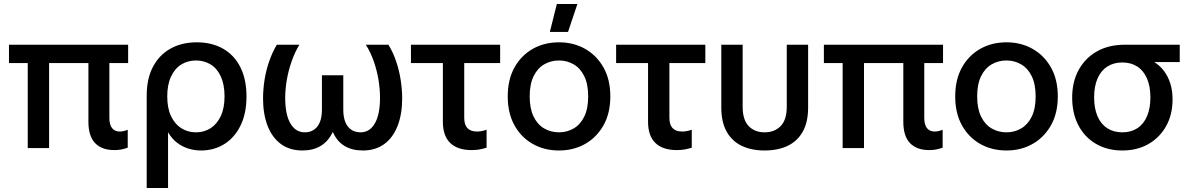

<svg xmlns="http://www.w3.org/2000/svg" viewBox="-20 -742 5951 962"><path d="M553 10Q490 10 456.5 -25Q423 -60 423 -132V-465H528V-151Q528 -117 541.5 -100Q555 -83 580 -83Q589 -83 598.5 -85Q608 -87 620 -92V-2Q603 4 587.5 7Q572 10 553 10ZM119 0V-465H226V0ZM25 -426V-518H622V-426Z M715 200V-262Q715 -348 746.5 -407.5Q778 -467 834.5 -498.5Q891 -530 966 -530Q1042 -530 1098.5 -497.5Q1155 -465 1185 -404Q1215 -343 1215 -259Q1215 -174 1185.5 -113.5Q1156 -53 1104.5 -20.5Q1053 12 987 12Q955 12 924 2.5Q893 -7 867 -27Q841 -47 823 -78H822V200ZM962 -79Q1003 -79 1035 -99.5Q1067 -120 1086 -160Q1105 -200 1105 -259Q1105 -318 1086.5 -358.5Q1068 -399 1035.5 -419Q1003 -439 962 -439Q921 -439 888.5 -419Q856 -399 837 -358.5Q818 -318 818 -259Q818 -200 837 -160Q856 -120 888.5 -99.5Q921 -79 962 -79Z M1495 12Q1432 12 1388 -20Q1344 -52 1321 -111Q1298 -170 1298 -248Q1298 -294 1305.5 -342Q1313 -390 1329 -435.5Q1345 -481 1367 -518H1480Q1457 -480 1441 -434Q1425 -388 1417 -341.5Q1409 -295 1409 -252Q1409 -168 1435 -123.5Q1461 -79 1507 -79Q1547 -79 1570 -108Q1593 -137 1593 -194V-365H1700V-194Q1700 -137 1723 -108Q1746 -79 1787 -79Q1832 -79 1858 -123.5Q1884 -168 1884 -252Q1884 -295 1876.5 -341.5Q1869 -388 1853 -434Q1837 -480 1813 -518H1926Q1949 -481 1964.5 -435.5Q1980 -390 1987.5 -342Q1995 -294 1995 -248Q1995 -170 1972 -111Q1949 -52 1905 -20Q1861 12 1798 12Q1744 12 1706 -11Q1668 -34 1648 -80H1647Q1625 -34 1587 -11Q1549 12 1495 12Z M2343 10Q2273 10 2236 -25.5Q2199 -61 2199 -132V-464H2306V-151Q2306 -117 2322 -100Q2338 -83 2370 -83Q2380 -83 2392 -85Q2404 -87 2418 -92V-2Q2399 4 2381.5 7Q2364 10 2343 10ZM2039 -426V-518H2486V-426Z M2781 12Q2707 12 2649 -21Q2591 -54 2557.5 -114.5Q2524 -175 2524 -259Q2524 -343 2557.5 -403.5Q2591 -464 2649 -497Q2707 -530 2781 -530Q2854 -530 2912 -497Q2970 -464 3004 -403.5Q3038 -343 3038 -259Q3038 -175 3004 -114.5Q2970 -54 2912 -21Q2854 12 2781 12ZM2781 -79Q2821 -79 2854.5 -98.5Q2888 -118 2907.5 -158Q2927 -198 2927 -259Q2927 -320 2907.5 -360Q2888 -400 2854.5 -419.5Q2821 -439 2781 -439Q2740 -439 2706.5 -419.5Q2673 -400 2653.5 -360Q2634 -320 2634 -259Q2634 -198 2653.5 -158Q2673 -118 2706.5 -98.5Q2740 -79 2781 -79ZM2735 -582 2770 -722H2873L2826 -582Z M3371 10Q3301 10 3264 -25.5Q3227 -61 3227 -132V-464H3334V-151Q3334 -117 3350 -100Q3366 -83 3398 -83Q3408 -83 3420 -85Q3432 -87 3446 -92V-2Q3427 4 3409.5 7Q3392 10 3371 10ZM3067 -426V-518H3514V-426Z M3811 12Q3745 12 3696 -11.5Q3647 -35 3620.5 -83Q3594 -131 3594 -203V-518H3701V-207Q3701 -142 3731 -110.5Q3761 -79 3811 -79Q3861 -79 3891.5 -110.5Q3922 -142 3922 -207V-518H4029V-203Q4029 -131 4002.5 -83Q3976 -35 3927 -11.5Q3878 12 3811 12Z M4636 10Q4573 10 4539.5 -25Q4506 -60 4506 -132V-465H4611V-151Q4611 -117 4624.5 -100Q4638 -83 4663 -83Q4672 -83 4681.5 -85Q4691 -87 4703 -92V-2Q4686 4 4670.5 7Q4655 10 4636 10ZM4202 0V-465H4309V0ZM4108 -426V-518H4705V-426Z M5023 12Q4949 12 4891 -21Q4833 -54 4799.5 -114.5Q4766 -175 4766 -259Q4766 -343 4799.5 -403.5Q4833 -464 4891 -497Q4949 -530 5023 -530Q5096 -530 5154 -497Q5212 -464 5246 -403.5Q5280 -343 5280 -259Q5280 -175 5246 -114.5Q5212 -54 5154 -21Q5096 12 5023 12ZM5023 -79Q5063 -79 5096.5 -98.5Q5130 -118 5149.5 -158Q5169 -198 5169 -259Q5169 -320 5149.5 -360Q5130 -400 5096.5 -419.5Q5063 -439 5023 -439Q4982 -439 4948.5 -419.5Q4915 -400 4895.5 -360Q4876 -320 4876 -259Q4876 -198 4895.5 -158Q4915 -118 4948.5 -98.5Q4982 -79 5023 -79Z M5603 12Q5528 12 5471 -21.5Q5414 -55 5383 -114.5Q5352 -174 5352 -253Q5352 -332 5384.5 -391.5Q5417 -451 5476 -484.5Q5535 -518 5617 -518H5891V-431H5765V-430Q5792 -413 5812 -386.5Q5832 -360 5843.5 -324.5Q5855 -289 5855 -244Q5855 -168 5823 -110.5Q5791 -53 5734.5 -20.5Q5678 12 5603 12ZM5603 -79Q5647 -79 5678.5 -99.5Q5710 -120 5727 -159.5Q5744 -199 5744 -254Q5744 -309 5727 -348.5Q5710 -388 5678.5 -408.5Q5647 -429 5603 -429Q5560 -429 5528 -408.5Q5496 -388 5479 -348.5Q5462 -309 5462 -254Q5462 -199 5479 -159.5Q5496 -120 5528 -99.5Q5560 -79 5603 -79Z"/></svg>

Font: TikTok Sans 24pt Medium
Style: Regular
Weight: 500
Version: Version 4.000